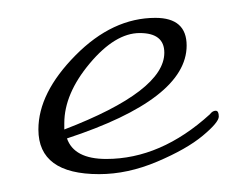

<svg xmlns="http://www.w3.org/2000/svg" viewBox="-20 -190 265 215"><path d="M52 -52V-45Q164 -88 164 -131Q164 -153 136.5 -153Q109 -153 80.5 -119Q52 -85 52 -52ZM189 -139Q189 -79 55 -35Q63 -12 99 -12Q160 -12 215 -62Q218 -66 221.5 -66Q225 -66 225 -59.5Q225 -53 207 -38Q189 -23 156 -9Q123 5 91 5Q23 5 23 -45Q23 -86 64.5 -128Q106 -170 154 -170Q189 -170 189 -139Z"/></svg>

Font: Miss Fajardose
Style: Regular
Weight: 400
Version: Version 1.000